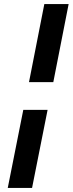

<svg xmlns="http://www.w3.org/2000/svg" viewBox="-20 -820 356 940"><path d="M213 -282 137 100H18L94 -282ZM122 -418 197 -800H316L241 -418Z"/></svg>

Font: Albert Sans SemiBold
Style: Italic
Weight: 600
Italic angle: -11.25°
Designer: Andreas Rasmussen
Foundry: a.Foundry
Version: Version 1.025